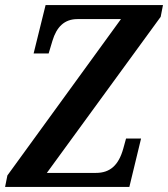

<svg xmlns="http://www.w3.org/2000/svg" viewBox="-24 -734 660 754"><path d="M-4 0H484L530 -190H471L460 -150C442 -86 409 -55 353 -55H160L607 -668L616 -714H155L108 -524H167L182 -574C198 -627 228 -659 280 -659H451L5 -45Z"/></svg>

Font: Noto Serif Condensed SemiBold
Style: Italic
Weight: 600
Width: 3
Italic angle: -12°
Designer: Monotype Design Team
Foundry: Monotype Imaging Inc.
Version: Version 2.014